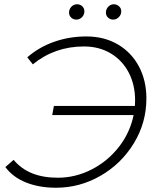

<svg xmlns="http://www.w3.org/2000/svg" viewBox="-20 -876 747 901"><path d="M667 -414Q667 -300 608 -203.5Q549 -107 451.5 -51Q354 5 243 5Q164 5 102.5 -19.5Q41 -44 5 -92L44 -126Q113 -42 251 -42Q334 -42 409.5 -80.5Q485 -119 537.5 -186Q590 -253 607 -336H225L233 -379H613Q614 -388 614 -405Q614 -478 584 -535.5Q554 -593 499.5 -625.5Q445 -658 374 -658Q237 -658 134 -574L108 -607Q163 -655 234.5 -680Q306 -705 385 -705Q469 -705 533 -667.5Q597 -630 632 -564Q667 -498 667 -414ZM304 -817Q304 -833 315 -844.5Q326 -856 342 -856Q356 -856 366 -846.5Q376 -837 376 -823Q376 -807 365 -795.5Q354 -784 338 -784Q324 -784 314 -793.5Q304 -803 304 -817ZM477 -817Q477 -833 488 -844.5Q499 -856 514 -856Q528 -856 538.5 -846.5Q549 -837 549 -823Q549 -807 537.5 -795.5Q526 -784 511 -784Q497 -784 487 -793.5Q477 -803 477 -817Z"/></svg>

Font: Montserrat Alternates Light
Style: Italic
Weight: 300
Italic angle: -11.3°
Designer: Julieta Ulanovsky
Foundry: Julieta Ulanovsky
Version: Version 7.200